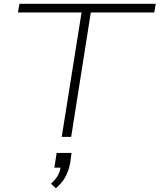

<svg xmlns="http://www.w3.org/2000/svg" viewBox="-20 -725 845 1017"><path d="M307 0 412 -659H75L83 -705H805L797 -659H461L357 0ZM276 272 250 248Q274 227 286 205.5Q298 184 302 156L314 163H268L280 85H359L351 142Q343 183 325 214.5Q307 246 276 272Z"/></svg>

Font: Nunito Sans 10pt Expanded ExtraLight
Style: Italic
Weight: 250
Width: 7
Italic angle: -9°
Designer: Vernon Adams
Foundry: Vernon Adams
Version: Version 3.101;gftools[0.9.27]